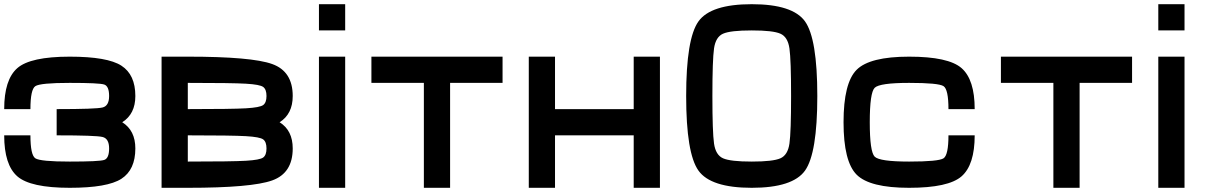

<svg xmlns="http://www.w3.org/2000/svg" viewBox="-20 -895 5790 915"><path d="M250 -375Q437.5 -375 468.8 -382.8Q500 -390.6 500 -437.5Q500 -484.4 476.6 -492.2Q453.1 -500 312.5 -500Q171.9 -500 148.4 -484.4Q125 -468.8 125 -375H0Q0 -515.6 62.5 -570.3Q125 -625 312.5 -625Q492.2 -625 558.6 -582Q625 -539.1 625 -437.5Q625 -351.6 562.5 -312.5Q625 -273.4 625 -187.5Q625 -85.9 558.6 -43Q492.2 0 312.5 0Q125 0 62.5 -54.7Q0 -109.4 0 -250H125Q125 -156.2 148.4 -140.6Q171.9 -125 312.5 -125Q453.1 -125 476.6 -132.8Q500 -140.6 500 -187.5Q500 -234.4 468.8 -242.2Q437.5 -250 250 -250Z M875 -125Q1085.9 -125 1152.3 -128.9Q1218.8 -132.8 1234.4 -144.5Q1250 -156.2 1250 -187.5Q1250 -218.8 1234.4 -230.5Q1218.8 -242.2 1152.3 -246.1Q1085.9 -250 875 -250ZM750 0V-625H875Q1179.7 -625 1277.3 -589.8Q1375 -554.7 1375 -437.5Q1375 -351.6 1312.5 -312.5Q1375 -273.4 1375 -187.5Q1375 -70.3 1277.3 -35.2Q1179.7 0 875 0ZM875 -375Q1085.9 -375 1152.3 -378.9Q1218.8 -382.8 1234.4 -394.5Q1250 -406.2 1250 -437.5Q1250 -468.8 1234.4 -480.5Q1218.8 -492.2 1152.3 -496.1Q1085.9 -500 875 -500Z M1625 -875V-750H1500V-875ZM1625 0H1500V-625H1625Z M2375 -625V-500H2125V0H2000V-500H1750V-625Z M2625 -375H3000V-625H3125V0H3000V-250H2625V0H2500V-625H2625Z M3750 -437.5Q3750 -609.4 3742.2 -664.1Q3734.4 -718.8 3699.2 -734.4Q3664.1 -750 3562.5 -750Q3460.9 -750 3425.8 -734.4Q3390.6 -718.8 3382.8 -664.1Q3375 -609.4 3375 -437.5Q3375 -265.6 3382.8 -210.9Q3390.6 -156.2 3425.8 -140.6Q3460.9 -125 3562.5 -125Q3664.1 -125 3699.2 -140.6Q3734.4 -156.2 3742.2 -210.9Q3750 -265.6 3750 -437.5ZM3875 -437.5Q3875 -164.1 3816.4 -82Q3757.8 0 3562.5 0Q3367.2 0 3308.6 -82Q3250 -164.1 3250 -437.5Q3250 -710.9 3308.6 -793Q3367.2 -875 3562.5 -875Q3757.8 -875 3816.4 -793Q3875 -710.9 3875 -437.5Z M4000 -312.5Q4000 -500 4062.5 -562.5Q4125 -625 4312.5 -625Q4500 -625 4562.5 -570.3Q4625 -515.6 4625 -375H4500Q4500 -468.8 4476.6 -484.4Q4453.1 -500 4312.5 -500Q4171.9 -500 4148.4 -476.6Q4125 -453.1 4125 -312.5Q4125 -171.9 4148.4 -148.4Q4171.9 -125 4312.5 -125Q4453.1 -125 4476.6 -140.6Q4500 -156.2 4500 -250H4625Q4625 -109.4 4562.5 -54.7Q4500 0 4312.5 0Q4125 0 4062.5 -62.5Q4000 -125 4000 -312.5Z M5375 -625V-500H5125V0H5000V-500H4750V-625Z M5625 -875V-750H5500V-875ZM5625 0H5500V-625H5625Z"/></svg>

Font: CraftyPE
Style: Regular
Weight: 400
Designer: Erek Butcher
Foundry: Haunted Coop
Version: Version 0.018;April 4, 2024;FontCreator 15.0.0.2962 64-bit